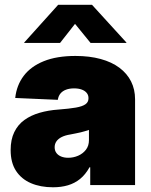

<svg xmlns="http://www.w3.org/2000/svg" viewBox="-20 -772 629 801"><path d="M201.2 9.3Q148.9 9.3 109.1 -7.8Q69.3 -24.9 46.9 -59.1Q24.4 -93.3 24.4 -146Q24.4 -189.9 39.6 -220.9Q54.7 -252 81.8 -271.5Q108.9 -291 145.3 -301.5Q181.6 -312 223.6 -314.9Q269 -318.4 296.6 -323.2Q324.2 -328.1 336.7 -337.2Q349.1 -346.2 349.1 -361.3V-363.3Q349.1 -375.5 341.6 -384.5Q334 -393.6 320.8 -398.4Q307.6 -403.3 289.1 -403.3Q270 -403.3 255.6 -397.9Q241.2 -392.6 232.4 -382.1Q223.6 -371.6 221.2 -355.5L43.5 -363.3Q49.3 -416.5 79.1 -455.8Q108.9 -495.1 162.8 -516.8Q216.8 -538.6 294.9 -538.6Q353.5 -538.6 399.9 -525.9Q446.3 -513.2 478.3 -489.3Q510.3 -465.3 526.9 -432.1Q543.5 -398.9 543.5 -357.9V0H356.4V-74.2H353.5Q336.4 -43.5 314 -25.4Q291.5 -7.3 263.4 1Q235.4 9.3 201.2 9.3ZM264.6 -113.8Q286.1 -113.8 305.9 -122.3Q325.7 -130.9 338.4 -147.2Q351.1 -163.6 351.1 -187.5V-230Q343.3 -227.5 335 -224.9Q326.7 -222.2 317.1 -220Q307.6 -217.8 296.6 -215.6Q285.6 -213.4 272.9 -210.9Q251.5 -207.5 237.1 -200.2Q222.7 -192.9 215.3 -182.1Q208 -171.4 208 -157.7Q208 -143.6 215.3 -133.8Q222.7 -124 235.4 -118.9Q248 -113.8 264.6 -113.8ZM230.5 -592.8H81.1V-594.7L222.7 -752H363.8L507.3 -594.7V-592.8H357.9L293 -672.4Z"/></svg>

Font: Inter 24pt Black
Style: Regular
Weight: 900
Designer: Rasmus Andersson
Foundry: rsms
Version: Version 4.001;git-66647c0bb